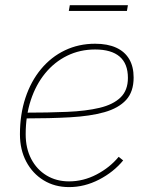

<svg xmlns="http://www.w3.org/2000/svg" viewBox="-20 -725 591 752"><path d="M250.5 7.8Q194.3 7.8 150.9 -18.8Q107.4 -45.4 82.8 -92Q58.1 -138.7 58.1 -199.2Q58.1 -276.9 79.6 -341.8Q101.1 -406.7 140.6 -454.3Q180.2 -502 234.1 -527.8Q288.1 -553.7 352.5 -553.7Q401.4 -553.7 435.1 -538.3Q468.8 -522.9 486.1 -493.4Q503.4 -463.9 503.4 -421.4Q503.4 -365.7 473.9 -333.5Q444.3 -301.3 388.9 -285.6Q333.5 -270 254.6 -265.6Q175.8 -261.2 77.6 -261.2V-283.7Q168.5 -283.7 242.7 -286.9Q316.9 -290 370.1 -302.7Q423.3 -315.4 452.1 -343.3Q481 -371.1 481 -419.9Q481 -475.6 448.5 -503.4Q416 -531.2 352.5 -531.2Q293 -531.2 243.2 -506.8Q193.4 -482.4 157 -438Q120.6 -393.6 100.6 -332.8Q80.6 -272 80.6 -199.2Q80.6 -144 102.3 -102.5Q124 -61 162.4 -37.8Q200.7 -14.6 250.5 -14.6Q306.6 -14.6 358.4 -41.7Q410.2 -68.8 444.8 -110.8L462.4 -96.7Q424.8 -50.8 367.9 -21.5Q311 7.8 250.5 7.8ZM481 -704.6 477.1 -682.1H249.5L253.4 -704.6Z"/></svg>

Font: Inter Thin
Style: Italic
Weight: 250
Italic angle: -9.3988°
Designer: Rasmus Andersson
Foundry: rsms
Version: Version 4.001;git-66647c0bb